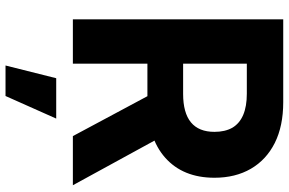

<svg xmlns="http://www.w3.org/2000/svg" viewBox="-188 -580 1000 664"><g transform="rotate(90 312.0 -248.0)"><path d="M200.2 0H46.9V-727.5H333.5Q416 -727.5 474.6 -698.2Q532.7 -668.9 563.7 -615.5Q594.7 -562 594.7 -489.7Q594.7 -380.9 525.4 -319.3Q456.1 -257.8 329.6 -257.8H137.7V-381.3H304.7Q436 -381.3 436 -489.7Q436 -525.9 421.9 -551.3Q392.1 -601.6 304.2 -601.6H200.2ZM620.6 0H450.7L273.4 -331.1H439.5ZM312 232.9H206.5L250.5 57.6H390.1Z"/></g></svg>

Font: Inter Tight Stencil
Style: Bold
Weight: 700
Designer: Rasmus Andersson
Foundry: rsms
Version: Version 3.004;Glyphs 3.1.2 (3151)